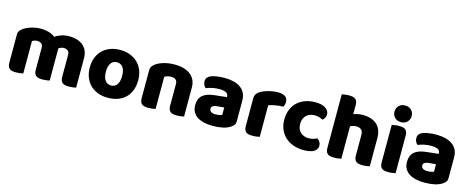

<svg xmlns="http://www.w3.org/2000/svg" viewBox="-36 -1351 4923 2007"><g transform="rotate(15 2425.5 -347.5)"><path d="M285 -501Q326 -501 365.5 -489.5Q405 -478 434 -455Q464 -475 501.5 -488Q539 -501 592 -501Q630 -501 666.5 -491Q703 -481 731.5 -459.5Q760 -438 777 -402.5Q794 -367 794 -316V-1Q784 2 762.5 5Q741 8 718 8Q696 8 678.5 5Q661 2 649 -7Q637 -16 630.5 -31.5Q624 -47 624 -72V-311Q624 -341 607 -354.5Q590 -368 561 -368Q547 -368 531 -361.5Q515 -355 507 -348Q508 -344 508 -340.5Q508 -337 508 -334V-1Q497 2 475.5 5Q454 8 432 8Q410 8 392.5 5Q375 2 363 -7Q351 -16 344.5 -31.5Q338 -47 338 -72V-311Q338 -341 319.5 -354.5Q301 -368 275 -368Q257 -368 244 -362.5Q231 -357 222 -352V-1Q212 2 190.5 5Q169 8 146 8Q124 8 106.5 5Q89 2 77 -7Q65 -16 58.5 -31.5Q52 -47 52 -72V-374Q52 -401 63.5 -417Q75 -433 95 -447Q129 -471 179.5 -486Q230 -501 285 -501Z M1401 -243Q1401 -181 1382 -132.5Q1363 -84 1328.5 -51Q1294 -18 1246 -1Q1198 16 1139 16Q1080 16 1032 -2Q984 -20 949.5 -53.5Q915 -87 896 -135Q877 -183 877 -243Q877 -302 896 -350Q915 -398 949.5 -431.5Q984 -465 1032 -483Q1080 -501 1139 -501Q1198 -501 1246 -482.5Q1294 -464 1328.5 -430.5Q1363 -397 1382 -349Q1401 -301 1401 -243ZM1051 -243Q1051 -182 1074.5 -149.5Q1098 -117 1140 -117Q1182 -117 1204.5 -150Q1227 -183 1227 -243Q1227 -303 1204 -335.5Q1181 -368 1139 -368Q1097 -368 1074 -335.5Q1051 -303 1051 -243Z M1792 -308Q1792 -339 1774.5 -353.5Q1757 -368 1727 -368Q1707 -368 1687.5 -363Q1668 -358 1654 -348V-1Q1644 2 1622.5 5Q1601 8 1578 8Q1556 8 1538.5 5Q1521 2 1509 -7Q1497 -16 1490.5 -31.5Q1484 -47 1484 -72V-372Q1484 -399 1495.5 -416Q1507 -433 1527 -447Q1561 -471 1612.5 -486Q1664 -501 1727 -501Q1840 -501 1901 -451.5Q1962 -402 1962 -314V-1Q1952 2 1930.5 5Q1909 8 1886 8Q1864 8 1846.5 5Q1829 2 1817 -7Q1805 -16 1798.5 -31.5Q1792 -47 1792 -72Z M2275 -108Q2292 -108 2312.5 -111.5Q2333 -115 2343 -121V-201L2271 -195Q2243 -193 2225 -183Q2207 -173 2207 -153Q2207 -133 2222.5 -120.5Q2238 -108 2275 -108ZM2267 -501Q2321 -501 2365.5 -490Q2410 -479 2441.5 -456.5Q2473 -434 2490 -399.5Q2507 -365 2507 -318V-94Q2507 -68 2492.5 -51.5Q2478 -35 2458 -23Q2393 16 2275 16Q2222 16 2179.5 6Q2137 -4 2106.5 -24Q2076 -44 2059.5 -75Q2043 -106 2043 -147Q2043 -216 2084 -253Q2125 -290 2211 -299L2342 -313V-320Q2342 -349 2316.5 -361.5Q2291 -374 2243 -374Q2205 -374 2169 -366Q2133 -358 2104 -346Q2091 -355 2082 -373.5Q2073 -392 2073 -412Q2073 -438 2085.5 -453.5Q2098 -469 2124 -480Q2153 -491 2192.5 -496Q2232 -501 2267 -501Z M2781 -1Q2771 2 2749.5 5Q2728 8 2705 8Q2683 8 2665.5 5Q2648 2 2636 -7Q2624 -16 2617.5 -31.5Q2611 -47 2611 -72V-372Q2611 -395 2619.5 -411.5Q2628 -428 2644 -441Q2660 -454 2683.5 -464.5Q2707 -475 2734 -483Q2761 -491 2790 -495.5Q2819 -500 2848 -500Q2896 -500 2924 -481.5Q2952 -463 2952 -421Q2952 -407 2948 -393.5Q2944 -380 2938 -369Q2917 -369 2895 -367Q2873 -365 2852 -361Q2831 -357 2812.5 -352.5Q2794 -348 2781 -342Z M3277 -367Q3252 -367 3229.5 -359Q3207 -351 3190.5 -335.5Q3174 -320 3164 -297Q3154 -274 3154 -243Q3154 -181 3189.5 -150Q3225 -119 3276 -119Q3306 -119 3328 -126Q3350 -133 3367 -141Q3387 -127 3397 -110.5Q3407 -94 3407 -71Q3407 -30 3368 -7.5Q3329 15 3260 15Q3197 15 3146 -3.5Q3095 -22 3058.5 -55.5Q3022 -89 3002 -136Q2982 -183 2982 -240Q2982 -306 3003.5 -355.5Q3025 -405 3062 -437Q3099 -469 3147.5 -485Q3196 -501 3250 -501Q3322 -501 3361 -475Q3400 -449 3400 -408Q3400 -389 3391 -372.5Q3382 -356 3370 -344Q3353 -352 3329 -359.5Q3305 -367 3277 -367Z M3972 -1Q3962 2 3940.5 5Q3919 8 3896 8Q3874 8 3856.5 5Q3839 2 3827 -7Q3815 -16 3808.5 -31.5Q3802 -47 3802 -72V-294Q3802 -335 3781.5 -351.5Q3761 -368 3731 -368Q3711 -368 3693 -363Q3675 -358 3664 -351V-1Q3654 2 3632.5 5Q3611 8 3588 8Q3566 8 3548.5 5Q3531 2 3519 -7Q3507 -16 3500.5 -31.5Q3494 -47 3494 -72V-652Q3505 -654 3526.5 -657.5Q3548 -661 3570 -661Q3592 -661 3609.5 -658Q3627 -655 3639 -646Q3651 -637 3657.5 -621.5Q3664 -606 3664 -581V-483Q3677 -488 3703.5 -494.5Q3730 -501 3762 -501Q3861 -501 3916.5 -451.5Q3972 -402 3972 -304Z M4073 -621Q4073 -659 4098.5 -685Q4124 -711 4166 -711Q4208 -711 4233.5 -685Q4259 -659 4259 -621Q4259 -583 4233.5 -557Q4208 -531 4166 -531Q4124 -531 4098.5 -557Q4073 -583 4073 -621ZM4251 -1Q4240 1 4218.5 4.5Q4197 8 4175 8Q4153 8 4135.5 5Q4118 2 4106 -7Q4094 -16 4087.5 -31.5Q4081 -47 4081 -72V-479Q4092 -481 4113.5 -484.5Q4135 -488 4157 -488Q4179 -488 4196.5 -485Q4214 -482 4226 -473Q4238 -464 4244.5 -448.5Q4251 -433 4251 -408Z M4567 -108Q4584 -108 4604.5 -111.5Q4625 -115 4635 -121V-201L4563 -195Q4535 -193 4517 -183Q4499 -173 4499 -153Q4499 -133 4514.5 -120.5Q4530 -108 4567 -108ZM4559 -501Q4613 -501 4657.5 -490Q4702 -479 4733.5 -456.5Q4765 -434 4782 -399.5Q4799 -365 4799 -318V-94Q4799 -68 4784.5 -51.5Q4770 -35 4750 -23Q4685 16 4567 16Q4514 16 4471.5 6Q4429 -4 4398.5 -24Q4368 -44 4351.5 -75Q4335 -106 4335 -147Q4335 -216 4376 -253Q4417 -290 4503 -299L4634 -313V-320Q4634 -349 4608.5 -361.5Q4583 -374 4535 -374Q4497 -374 4461 -366Q4425 -358 4396 -346Q4383 -355 4374 -373.5Q4365 -392 4365 -412Q4365 -438 4377.5 -453.5Q4390 -469 4416 -480Q4445 -491 4484.5 -496Q4524 -501 4559 -501Z"/></g></svg>

Font: Baloo
Style: Regular
Weight: 400
Designer: Sarang Kulkarni and Ek Type
Foundry: Ek Type
Version: Version 1.100;PS 1.000;hotconv 1.0.88;makeotf.lib2.5.647800;